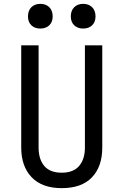

<svg xmlns="http://www.w3.org/2000/svg" viewBox="-20 -965 640 995"><path d="M300 10Q198 10 144 -46.5Q90 -103 90 -200V-730H180V-200Q180 -140 209.5 -105Q239 -70 300 -70Q360 -70 390 -105Q420 -140 420 -200V-730H510V-200Q510 -102 456.5 -46Q403 10 300 10ZM411 -817Q382 -817 364.5 -834Q347 -851 347 -880Q347 -910 364.5 -927.5Q382 -945 411 -945Q440 -945 457.5 -927.5Q475 -910 475 -880Q475 -851 457.5 -834Q440 -817 411 -817ZM189 -817Q160 -817 142.5 -834Q125 -851 125 -880Q125 -910 142.5 -927.5Q160 -945 189 -945Q218 -945 235.5 -927.5Q253 -910 253 -880Q253 -851 235.5 -834Q218 -817 189 -817Z"/></svg>

Font: NKDuy Mono
Style: Regular
Weight: 400
Monospace: yes
Designer: NKDuy
Foundry: NKDuy
Version: Version 2.251; ttfautohint (v1.8.4.7-5d5b)